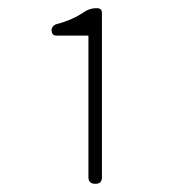

<svg xmlns="http://www.w3.org/2000/svg" viewBox="-20 -900 437 469"><path d="M229 -665V-868C229 -876 225 -880 217 -880H214C204 -880 193 -876 186 -871C167 -858 145 -848 118 -841C111 -839 106 -833 106 -826C106 -818 110 -813 118 -813H151H196V-467C196 -456 202 -451 213 -451C224 -451 229 -456 229 -467V-665Z"/></svg>

Font: GenSenRounded2 TW EL
Style: Regular
Weight: 250
Version: Version 2.100;PS 2.1;hotconv 16.6.51;makeotf.lib2.5.65220 DE